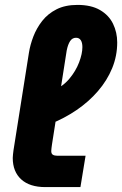

<svg xmlns="http://www.w3.org/2000/svg" viewBox="-20 -763 498 783"><path d="M165 0Q101 0 66.5 -31.5Q32 -63 32 -119Q32 -126 33 -133.5Q34 -141 35 -150L98 -548Q103 -580 116 -614Q129 -648 152 -677.5Q175 -707 210.5 -725Q246 -743 296 -743Q352 -743 388 -722Q424 -701 441 -666Q458 -631 458 -590Q458 -535 437.5 -485Q417 -435 379.5 -391.5Q342 -348 292 -314Q242 -280 184 -257L196 -393Q236 -410 262.5 -441.5Q289 -473 302.5 -508.5Q316 -544 316 -571Q316 -589 309.5 -599Q303 -609 290 -609Q275 -609 266 -595.5Q257 -582 252 -557L192 -174Q191 -167 190 -159Q189 -151 189 -147Q189 -136 195.5 -132Q202 -128 212 -128H329L308 0Z"/></svg>

Font: MuseoModerno Thin
Style: Bold Italic
Weight: 700
Italic angle: -9°
Version: Version 1.003